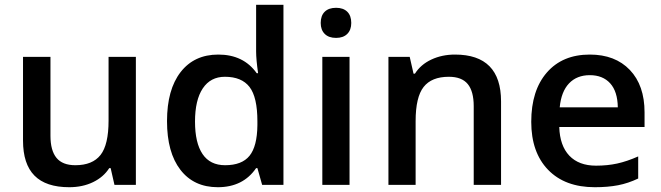

<svg xmlns="http://www.w3.org/2000/svg" viewBox="-20 -780 2788 810"><path d="M462.9 0 446.8 -70.8H440.9Q417 -33.2 372.8 -11.7Q328.6 9.8 272 9.8Q173.8 9.8 125.5 -39.1Q77.1 -87.9 77.1 -187V-540H192.9V-207Q192.9 -145 218.3 -114Q243.7 -83 297.9 -83Q370.1 -83 404.1 -126.2Q438 -169.4 438 -271V-540H553.2V0Z M898.9 9.8Q797.9 9.8 741.2 -63.5Q684.6 -136.7 684.6 -269Q684.6 -401.9 741.9 -475.8Q799.3 -549.8 900.9 -549.8Q1007.3 -549.8 1063 -471.2H1068.8Q1060.5 -529.3 1060.5 -563V-759.8H1175.8V0H1085.9L1065.9 -70.8H1060.5Q1005.4 9.8 898.9 9.8ZM929.7 -83Q1000.5 -83 1032.7 -122.8Q1064.9 -162.6 1065.9 -252V-268.1Q1065.9 -370.1 1032.7 -413.1Q999.5 -456.1 928.7 -456.1Q868.2 -456.1 835.4 -407Q802.7 -357.9 802.7 -267.1Q802.7 -177.2 834.5 -130.1Q866.2 -83 929.7 -83Z M1454.6 0H1339.8V-540H1454.6ZM1333 -683.1Q1333 -713.9 1349.9 -730.5Q1366.7 -747.1 1397.9 -747.1Q1428.2 -747.1 1445.1 -730.5Q1461.9 -713.9 1461.9 -683.1Q1461.9 -653.8 1445.1 -637Q1428.2 -620.1 1397.9 -620.1Q1366.7 -620.1 1349.9 -637Q1333 -653.8 1333 -683.1Z M2093.8 0H1978.5V-332Q1978.5 -394.5 1953.4 -425.3Q1928.2 -456.1 1873.5 -456.1Q1800.8 -456.1 1767.1 -413.1Q1733.4 -370.1 1733.4 -269V0H1618.7V-540H1708.5L1724.6 -469.2H1730.5Q1754.9 -507.8 1799.8 -528.8Q1844.7 -549.8 1899.4 -549.8Q2093.8 -549.8 2093.8 -352.1Z M2489.3 9.8Q2363.3 9.8 2292.2 -63.7Q2221.2 -137.2 2221.2 -266.1Q2221.2 -398.4 2287.1 -474.1Q2353 -549.8 2468.3 -549.8Q2575.2 -549.8 2637.2 -484.9Q2699.2 -419.9 2699.2 -306.2V-244.1H2339.4Q2341.8 -165.5 2381.8 -123.3Q2421.9 -81.1 2494.6 -81.1Q2542.5 -81.1 2583.7 -90.1Q2625 -99.1 2672.4 -120.1V-26.9Q2630.4 -6.8 2587.4 1.5Q2544.4 9.8 2489.3 9.8ZM2468.3 -462.9Q2413.6 -462.9 2380.6 -428.2Q2347.7 -393.6 2341.3 -327.1H2586.4Q2585.4 -394 2554.2 -428.5Q2522.9 -462.9 2468.3 -462.9Z"/></svg>

Font: f2_52653          
Style: Regular
Weight: 600
Foundry: Ascender Corporation
Version: Version 1.10